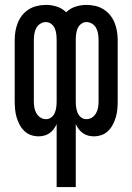

<svg xmlns="http://www.w3.org/2000/svg" viewBox="-20 -548 540 783"><path d="M211 215V-42Q206 -31 199 -21.5Q192 -12 182 -5Q172 2 160.5 5Q149 8 137 8Q121 8 105.5 2.5Q90 -3 78.5 -14.5Q67 -26 59.5 -40.5Q52 -55 47.5 -70.5Q43 -86 41.5 -102.5Q40 -119 40 -135V-385Q40 -403 43 -421Q46 -439 53 -456Q60 -473 71.5 -487Q83 -501 98.5 -510.5Q114 -520 132 -524Q150 -528 168 -528Q190 -528 212 -521Q234 -514 250 -498Q266 -514 288 -521Q310 -528 332 -528Q350 -528 368 -524Q386 -520 401.5 -510.5Q417 -501 428.5 -487Q440 -473 447 -456Q454 -439 457 -421Q460 -403 460 -385V-135Q460 -119 458.5 -102.5Q457 -86 452.5 -70.5Q448 -55 440.5 -40.5Q433 -26 421.5 -14.5Q410 -3 394.5 2.5Q379 8 363 8Q351 8 339.5 5Q328 2 318 -5Q308 -12 301 -21.5Q294 -31 289 -42V215ZM168 -62Q180 -62 189.5 -69.5Q199 -77 203.5 -88Q208 -99 209.5 -111Q211 -123 211 -135V-385Q211 -397 209.5 -409Q208 -421 203.5 -432Q199 -443 189 -450.5Q179 -458 167 -458Q155 -458 144 -451Q133 -444 127.5 -433Q122 -422 120 -409.5Q118 -397 118 -385V-135Q118 -122 120 -110Q122 -98 128 -87Q134 -76 144.5 -69Q155 -62 168 -62ZM332 -62Q345 -62 355.5 -69Q366 -76 372 -87Q378 -98 380 -110Q382 -122 382 -135V-385Q382 -397 380 -409.5Q378 -422 372.5 -433Q367 -444 356 -451Q345 -458 333 -458Q321 -458 311 -450.5Q301 -443 296.5 -432Q292 -421 290.5 -409Q289 -397 289 -385V-135Q289 -123 290.5 -111Q292 -99 296.5 -88Q301 -77 310.5 -69.5Q320 -62 332 -62Z"/></svg>

Font: Iosevka Fuck
Style: Regular
Weight: 400
Monospace: yes
Designer: Belleve Invis
Foundry: Belleve Invis
Version: Version 28.0.7; ttfautohint (v1.8.3)